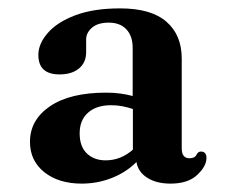

<svg xmlns="http://www.w3.org/2000/svg" viewBox="-20 -732 542 458"><path d="M71.5 -601Q71.5 -627.5 93.8 -653.2Q116 -679 159.5 -695.5Q203 -712 266.5 -712Q340.5 -712 377 -680.2Q413.5 -648.5 413.5 -592.5V-378Q413.5 -354.5 432 -354.5Q444.5 -354.5 448.5 -362.5Q452.5 -370.5 459 -370.5Q472.5 -370.5 472.5 -355Q472.5 -335.5 450.5 -314.8Q428.5 -294 386.5 -294Q353.5 -294 331.5 -307.8Q309.5 -321.5 305.5 -345.5Q281 -321 246.8 -307.5Q212.5 -294 175 -294Q120 -294 85.8 -321.2Q51.5 -348.5 51.5 -393.5Q51.5 -446 99.2 -478.5Q147 -511 233 -511Q251.5 -511 267.5 -508.8Q283.5 -506.5 296.5 -503V-617.5Q296.5 -646 281.5 -662Q266.5 -678 239.5 -678Q213.5 -678 199.5 -666Q185.5 -654 185.5 -638V-607.5Q185.5 -583 168.5 -568.8Q151.5 -554.5 122 -554.5Q71.5 -554.5 71.5 -601ZM170 -414Q170 -382.5 187.2 -366Q204.5 -349.5 232 -349.5Q268 -349.5 297 -375V-472Q285 -476 272.2 -478.5Q259.5 -481 245 -481Q210 -481 190 -463.2Q170 -445.5 170 -414Z"/></svg>

Font: Fraunces 72pt S050 SemiBold
Style: Regular
Weight: 600
Version: Version 1.000; ttfautohint (v1.8.3)